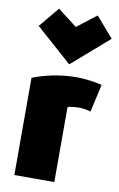

<svg xmlns="http://www.w3.org/2000/svg" viewBox="-100 -957 639 1027"><g transform="rotate(10 220.0 -444.0)"><path d="M271 15V-393C286 -397 312 -400 332 -400C352 -400 366 -398 396 -390L430 -541C385 -552 329 -558 294 -558C195 -558 112 -536 54 -513V15ZM44 -793 240 -619 440 -793 345 -903 240 -822 135 -903Z"/></g></svg>

Font: Repo ExtraBlack
Style: Regular
Weight: 400
Designer: Stefan Peev
Foundry: Context Ltd
Version: Version 001.502